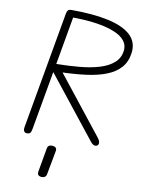

<svg xmlns="http://www.w3.org/2000/svg" viewBox="-123 -1008 1011 1380"><g transform="rotate(10 382.0 -318.0)"><path d="M121.5 0Q106 0 100 -11.2Q94 -22.5 97 -39.5L248 -895Q251 -912 258 -920.2Q265 -928.5 285.5 -928.5Q443.5 -928.5 554 -904.2Q664.5 -880 718.8 -829.2Q773 -778.5 762.5 -699Q754 -633 715.8 -590.5Q677.5 -548 615.5 -523.8Q553.5 -499.5 472.8 -488.8Q392 -478 298 -475L627.5 -58.5Q641.5 -41 643.8 -27.2Q646 -13.5 639.2 -5.5Q632.5 2.5 619.5 2.5Q613 2.5 604.2 -2.5Q595.5 -7.5 584.5 -21.5L232 -466L156.5 -39.5Q154 -23 148 -11.5Q142 0 121.5 0ZM243 -527.5Q332 -528.5 412.2 -536Q492.5 -543.5 555.8 -562.5Q619 -581.5 658.2 -615.8Q697.5 -650 704.5 -704Q711.5 -757 668.2 -795Q625 -833 533.8 -854.2Q442.5 -875.5 304.5 -877ZM276.5 291Q262 289.5 254.8 281Q247.5 272.5 251 254L281 83.5Q284 66.5 294.2 60.8Q304.5 55 320 56.5Q335 58 343 65.8Q351 73.5 348 90.5L316 263Q313 280 302 286.2Q291 292.5 276.5 291Z"/></g></svg>

Font: Edu VIC WA NT Hand
Style: Regular
Weight: 400
Designer: Tina and Corey Anderson, Eben Sorkin, Mirko Velimirovic
Foundry: Google for Education
Version: Version 1.000